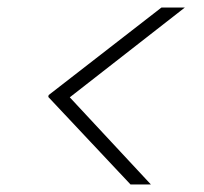

<svg xmlns="http://www.w3.org/2000/svg" viewBox="-20 -605 540 509"><path d="M470 -585 165 -347 380 -116H326L108 -348L109 -353L408 -585Z"/></svg>

Font: DM Sans 28pt ExtraLight
Style: Italic
Weight: 250
Italic angle: -10°
Version: Version 4.004;gftools[0.9.30]